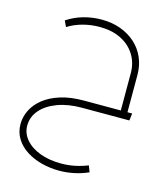

<svg xmlns="http://www.w3.org/2000/svg" viewBox="-125 -594 919 1059"><g transform="rotate(15 334.5 -65.0)"><path d="M555 0V-253Q555 -313 526 -359Q497 -405 445.5 -430.5Q394 -456 324 -456Q275 -456 228.5 -443.5Q182 -431 144 -407L128 -441Q172 -470 222 -484Q272 -498 325 -498Q384 -498 433 -480Q482 -462 518 -429.5Q554 -397 573.5 -352Q593 -307 593 -253V0ZM312 368Q260 368 211.5 355.5Q163 343 124 318Q85 293 62.5 256.5Q40 220 40 174Q40 133 59 94.5Q78 56 116 25.5Q154 -5 211 -23Q268 -41 344 -41V0Q265 0 205 22.5Q145 45 111.5 84Q78 123 78 173Q78 217 108.5 252.5Q139 288 192 307.5Q245 327 312 327Q353 327 391 319Q429 311 463 297L477 333Q439 350 397 359Q355 368 312 368ZM344 0V-41H620L615 0Z"/></g></svg>

Font: Alexandria ExtraLight
Style: Regular
Weight: 250
Designer: Mohamed Gaber
Foundry: Kief Type Foundry
Version: Version 5.100